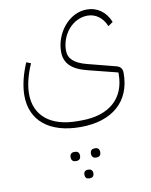

<svg xmlns="http://www.w3.org/2000/svg" viewBox="-107 -543 931 1180"><g transform="rotate(-10 359.0 47.5)"><path d="M415 441H421C436 441 447 432 447 412C447 393 436 384 421 384H415C400 384 389 393 389 412C389 432 400 441 415 441ZM352 560H358C372 560 383 551 383 533C383 515 372 506 358 506H352C337 506 327 515 327 533C327 551 337 560 352 560ZM289 441H294C310 441 321 432 321 412C321 393 310 384 294 384H289C273 384 262 393 262 412C262 432 273 441 289 441ZM355 240C555 240 673 136 673 -40C673 -69 662 -83 634 -90L460 -135C383 -155 348 -188 348 -239C348 -337 421 -427 515 -427C567 -427 609 -395 631 -341L661 -362C635 -427 583 -465 517 -465C406 -465 317 -353 317 -236C317 -165 360 -121 456 -97L642 -50V-40C642 112 541 201 368 201H341C176 201 78 121 78 -15C78 -69 94 -134 123 -199L95 -210C66 -143 48 -72 48 -10C48 147 162 240 355 240Z"/></g></svg>

Font: IBM Plex Arabic ExtraLight
Style: Regular
Weight: 200
Designer: Mike Abbink, Paul van der Laan, Pieter van Rosmalen, Wael Morcos, Khajak Apelian
Foundry: Bold Monday
Version: Version 1.0